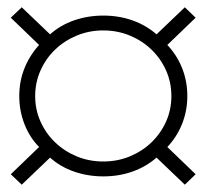

<svg xmlns="http://www.w3.org/2000/svg" viewBox="-20 -606 570 530"><path d="M77.1 -340.8Q77.1 -303.2 91.8 -270.5Q106.4 -237.8 132.1 -213.1Q157.7 -188.5 191.9 -174.3Q226.1 -160.2 265.1 -160.2Q304.2 -160.2 338.4 -174.3Q372.6 -188.5 398.2 -213.1Q423.8 -237.8 438.5 -270.5Q453.1 -303.2 453.1 -340.8Q453.1 -378.4 438.5 -411.4Q423.8 -444.3 398.2 -469Q372.6 -493.7 338.4 -507.8Q304.2 -522 265.1 -522Q226.1 -522 191.9 -507.8Q157.7 -493.7 132.1 -469Q106.4 -444.3 91.8 -411.4Q77.1 -378.4 77.1 -340.8ZM40 -96.2 9.8 -125 87.9 -200.2Q61.5 -227.1 47.4 -263.7Q33.2 -300.3 33.2 -340.8Q33.2 -381.8 47.4 -417.2Q61.5 -452.6 87.9 -481.9L9.8 -557.1L40 -585.9L118.2 -511.2Q146.5 -536.6 184.6 -549.8Q222.7 -563 265.1 -563Q308.1 -563 345.5 -549.8Q382.8 -536.6 412.1 -511.2L490.2 -585.9L520 -557.1L441.9 -481.9Q468.3 -454.1 482.7 -418Q497.1 -381.8 497.1 -340.8Q497.1 -300.3 482.7 -264.2Q468.3 -228 441.9 -200.2L520 -125L490.2 -96.2L412.1 -170.9Q382.8 -145.5 345.5 -132.3Q308.1 -119.1 265.1 -119.1Q222.7 -119.1 184.6 -132.3Q146.5 -145.5 118.2 -170.9Z"/></svg>

Font: YBG Bobotsari
Style: Regular
Weight: 400
Designer: R.S. Wihananto
Foundry: R.S. Wihananto
Version: Version 2.0.1